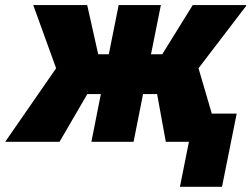

<svg xmlns="http://www.w3.org/2000/svg" viewBox="-47 -548 972 742"><path d="M560.1 -184.6H505.9L469.2 0H306.2L342.8 -184.6H290.5L183.1 0H-26.9L169.9 -284.2L81.5 -528.3H290L332.5 -338.4H373.5L411.6 -528.3H574.7L536.6 -338.4H580.1L697.8 -528.3H903.3L904.8 -525.9L720.2 -284.2L771.5 -108.9H867.7L811 173.8H648.4L683.1 0H593.8Z"/></svg>

Font: Roboto-BlackItalic
Style: Italic
Weight: 900
Italic angle: -12°
Designer: Google
Version: Version 1.100141; 2013